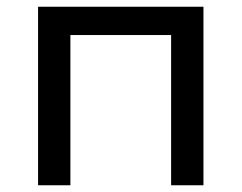

<svg xmlns="http://www.w3.org/2000/svg" viewBox="-20 -550 717 570"><path d="M584 -530V0H488V-446H189V0H93V-530Z"/></svg>

Font: CMG Sans Medium
Style: Regular
Weight: 500
Designer: Julieta Ulanovsky
Foundry: Julieta Ulanovsky
Version: Version 7.200